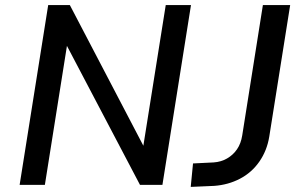

<svg xmlns="http://www.w3.org/2000/svg" viewBox="-20 -725 1183 753"><path d="M57 0 169 -705H254L543 -152H542L630 -705H729L617 0H529L241 -548H243L156 0ZM728 8 737 -84 818 -88Q847 -90 870.5 -103.5Q894 -117 909.5 -139.5Q925 -162 930 -194L1011 -705H1118L1036 -189Q1027 -134 997 -91Q967 -48 921 -24Q875 0 820 4Z"/></svg>

Font: Nunito Sans 7pt SemiCondensed SemiBold
Style: Italic
Weight: 600
Width: 4
Italic angle: -9°
Designer: Vernon Adams
Foundry: Vernon Adams
Version: Version 3.101;gftools[0.9.27]